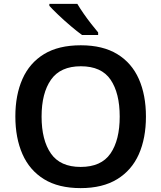

<svg xmlns="http://www.w3.org/2000/svg" viewBox="-20 -958 830 988"><path d="M731 -358Q731 -247 694.5 -164.5Q658 -82 583 -36Q508 10 395 10Q281 10 206.5 -36Q132 -82 95.5 -165Q59 -248 59 -359Q59 -469 95.5 -551.5Q132 -634 206.5 -679.5Q281 -725 396 -725Q509 -725 583.5 -679.5Q658 -634 694.5 -551.5Q731 -469 731 -358ZM194 -358Q194 -237 242 -168Q290 -99 395 -99Q501 -99 548.5 -168Q596 -237 596 -358Q596 -479 549 -548Q502 -617 396 -617Q291 -617 242.5 -548Q194 -479 194 -358ZM378 -938Q391 -916 410 -888.5Q429 -861 449.5 -835Q470 -809 485 -791V-778H402Q377 -796 344 -824Q311 -852 280.5 -881Q250 -910 234 -928V-938Z"/></svg>

Font: Noto Sans Gujarati UI SemiBold
Style: Regular
Weight: 600
Designer: Jelle Bosma - Monotype Design Team, Universal Thirst
Foundry: Monotype Imaging Inc.
Version: Version 2.106; ttfautohint (v1.8.4.7-5d5b)